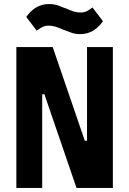

<svg xmlns="http://www.w3.org/2000/svg" viewBox="-20 -931 640 951"><path d="M200 -464H189V0H61V-698H241L400 -234H411V-698H539V0H359ZM307 -779 299 -782 295 -783Q271 -794 254.5 -799Q238 -804 221 -804Q204 -804 191.5 -798Q179 -792 162 -779L110 -847Q130 -876 158 -893.5Q186 -911 224 -911Q243 -911 258.5 -906.5Q274 -902 293 -894L301 -891L305 -890Q329 -879 345.5 -874Q362 -869 379 -869Q396 -869 408.5 -875Q421 -881 438 -894L490 -826Q470 -797 442 -779.5Q414 -762 376 -762Q357 -762 341.5 -766.5Q326 -771 307 -779Z"/></svg>

Font: iA Writer Duo V
Style: Regular
Weight: 400
Designer: Mike Abbink, Paul van der Laan, Pieter van Rosmalen, Oliver Reichenstein
Foundry: Information Architects Inc.
Version: Version 2.000